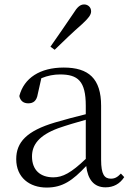

<svg xmlns="http://www.w3.org/2000/svg" viewBox="-20 -830 591 864"><path d="M207 -620 226 -606C268 -647 310 -687 350 -722C378 -748 390 -763 390 -779C390 -799 374 -810 359 -810C341 -810 328 -799 309 -768C276 -719 242 -670 207 -620ZM455 13C490 13 519 -2 539 -33L524 -49C508 -32 496 -26 479 -26C450 -26 435 -45 435 -111V-354C435 -476 379 -526 267 -526C160 -526 88 -479 67 -398C71 -377 85 -365 107 -365C130 -365 145 -376 150 -407L166 -478C195 -490 223 -495 250 -495C330 -495 366 -466 366 -354V-316C321 -305 272 -292 228 -279C100 -241 53 -190 53 -114C53 -31 113 14 190 14C262 14 307 -18 368 -83C375 -23 402 13 455 13ZM366 -115C300 -52 262 -32 220 -32C162 -32 124 -64 124 -126C124 -179 156 -221 242 -253C279 -266 323 -279 366 -291Z"/></svg>

Font: Noto Serif CJK SC Light
Style: Regular
Weight: 300
Designer: Ryoko NISHIZUKA 西塚涼子 (kana & ideographs); Frank Grießhammer (Latin, Greek & Cyrillic); Wenlong ZHANG 张文龙 (bopomofo); San
Foundry: Adobe
Version: Version 2.001;hotconv 1.1.0;makeotfexe 2.6.0